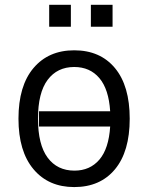

<svg xmlns="http://www.w3.org/2000/svg" viewBox="-20 -758 663 787"><path d="M284.2 8.8Q178.7 8.8 117.2 -64.5Q55.7 -137.7 55.7 -271.5Q55.7 -406.2 117.2 -479Q178.7 -551.8 284.2 -551.8Q390.6 -551.8 451.2 -479Q511.7 -406.2 511.7 -271.5Q511.7 -136.7 451.2 -64Q390.6 8.8 284.2 8.8ZM285.2 -58.6Q348.6 -58.6 387.2 -103.5Q425.8 -148.4 431.6 -239.3H139.6V-301.8H431.6Q425.8 -392.6 387.2 -438Q348.6 -483.4 284.2 -483.4Q214.8 -483.4 175.3 -430.7Q135.7 -377.9 135.7 -271.5Q135.7 -165 175.3 -111.8Q214.8 -58.6 285.2 -58.6ZM181.6 -648.4V-738.3H270.5V-648.4ZM352.5 -648.4V-738.3H441.4V-648.4Z"/></svg>

Font: Min Sans
Style: Regular
Weight: 400
Designer: Jinseong-Kim, NotoSansCJK, Nunito
Foundry: Jinseong-Kim
Version: Version 1.400;Glyphs 3.1.2 (3151)